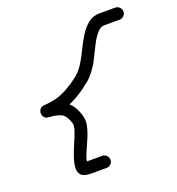

<svg xmlns="http://www.w3.org/2000/svg" viewBox="-126 -674 829 897"><g transform="rotate(-20 288.0 -226.0)"><path d="M546 -571Q558 -571 567 -562Q576 -553 576 -541Q576 -529 567 -520Q558 -511 546 -511Q527 -511 507.5 -511Q488 -511 469 -511Q451 -511 434.5 -492.5Q418 -474 404 -447.5Q390 -421 378 -396Q366 -371 358 -357Q346 -338 332 -320Q318 -302 301 -288Q301 -288 301 -288Q300 -288 300 -288Q250 -246 199 -223Q148 -200 82 -196Q67 -195 60 -204.5Q53 -214 53 -226Q53 -237 60 -247Q67 -257 81 -256Q139 -253 176 -230.5Q213 -208 231 -150Q231 -150 231 -150Q231 -149 231 -149Q239 -123 232 -93.5Q225 -64 212 -35.5Q199 -7 189 17Q185 27 180.5 39Q176 51 176 63Q175 64 176 64Q173 60 170.5 59.5Q168 59 175 59Q194 59 213.5 59Q233 59 252 59Q252 59 252 59Q252 59 252 59Q265 59 273.5 68Q282 77 282 89Q282 101 273.5 110Q265 119 252 119Q233 119 213.5 119Q194 119 175 119Q139 119 126 104.5Q113 90 115 66.5Q117 43 127 14.5Q137 -14 149.5 -42.5Q162 -71 170 -94.5Q178 -118 174 -133Q174 -133 174 -132Q174 -132 174 -132Q162 -172 140 -183Q118 -194 79 -196Q64 -197 57 -206Q50 -215 50 -226Q50 -237 57 -246Q64 -255 78 -256Q135 -259 177 -279Q219 -299 263 -334Q263 -334 263 -334Q263 -334 263 -334Q285 -353 302.5 -382Q320 -411 335.5 -443.5Q351 -476 369.5 -505Q388 -534 411.5 -552.5Q435 -571 469 -571Q488 -571 507.5 -571Q527 -571 546 -571Q546 -571 546 -571Q546 -571 546 -571Z"/></g></svg>

Font: FRB American Cursive Guidelines
Style: Bold Italic
Weight: 700
Italic angle: -25°
Version: Version 2.0;Modular Font Editor K font №1